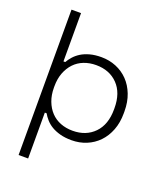

<svg xmlns="http://www.w3.org/2000/svg" viewBox="-160 -809 964 1117"><g transform="rotate(20 322.0 -250.0)"><path d="M334 -40Q417 -40 468 -92.5Q519 -145 519 -239V-247Q519 -341 468 -393.5Q417 -446 334 -446Q293 -446 258.5 -432.5Q224 -419 199.5 -393Q175 -367 161 -330.5Q147 -294 147 -247V-239Q147 -193 161 -156Q175 -119 199.5 -93Q224 -67 258.5 -53.5Q293 -40 334 -40ZM147 200H88V-700H147V-401H158Q168 -419 184 -437Q200 -455 222.5 -469Q245 -483 276 -491.5Q307 -500 347 -500Q396 -500 438.5 -482.5Q481 -465 512.5 -432.5Q544 -400 562 -353.5Q580 -307 580 -249V-237Q580 -179 562 -132.5Q544 -86 512.5 -53.5Q481 -21 438.5 -3.5Q396 14 347 14Q307 14 276 5.5Q245 -3 222.5 -16.5Q200 -30 184 -48Q168 -66 158 -84H147Z"/></g></svg>

Font: Space Grotesk Light
Style: Regular
Weight: 300
Designer: Florian Karsten
Foundry: Florian Karsten
Version: Version 2.000